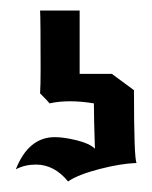

<svg xmlns="http://www.w3.org/2000/svg" viewBox="-20 -61 289 364"><path d="M56 116Q57 101 57 70Q57 -25 56 -41H131V79H192L234 110Q234 241 239 248Q209 249 168.5 259.5Q128 270 109 283Q83 251 48 251Q27 251 10 260Q34 199 84 199Q101 199 125.5 205Q150 211 160 221Q160 218 159.5 205.5Q159 193 158.5 171Q158 149 158 135Q134 131 113 131Q91 131 74 135Q71 131 56 116Z"/></svg>

Font: NewRocker
Style: Regular
Weight: 400
Designer: Pablo Impallari, Brenda Gallo, Rodrigo Fuenzalida
Foundry: Pablo Impallari, Brenda Gallo, Rodrigo Fuenzalida
Version: Version 1.000